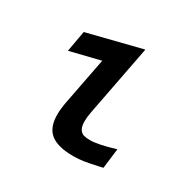

<svg xmlns="http://www.w3.org/2000/svg" viewBox="-128 -695 856 843"><g transform="rotate(30 300.0 -273.0)"><path d="M187.5 -115Q187.5 -145.5 196 -188L240.5 -418L88 -380.5L107 -486.5L380 -555L311.5 -199Q306 -171.5 306 -149.5Q306 -122.5 314.8 -109.2Q323.5 -96 336.5 -92.5Q349.5 -89 368.5 -89Q408.5 -89 492.5 -114.5L480 -13.5L458 -8.5Q417 0.5 392 4.5Q367 8.5 339 8.5Q261 8.5 224.2 -20.5Q187.5 -49.5 187.5 -115Z"/></g></svg>

Font: JuliaMono SemiBoldItalic
Style: Regular
Weight: 600
Italic angle: -9°
Monospace: yes
Designer: cormullion
Foundry: corm
Version: Version 0.049; ttfautohint (v1.8.4)